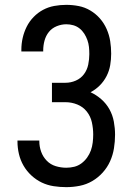

<svg xmlns="http://www.w3.org/2000/svg" viewBox="-20 -763 540 791"><path d="M253 8Q227 8 201 4Q175 0 152 -11Q129 -22 109.5 -40Q90 -58 77 -80.5Q64 -103 58 -128.5Q52 -154 52 -180V-184H142V-181Q142 -159 149.5 -138Q157 -117 172.5 -101Q188 -85 209.5 -78.5Q231 -72 253 -72Q270 -72 286 -76Q302 -80 315.5 -90Q329 -100 339 -114Q349 -128 354.5 -143.5Q360 -159 362 -176Q364 -193 364 -209Q364 -234 358.5 -259Q353 -284 337.5 -303.5Q322 -323 298.5 -332.5Q275 -342 250 -342H194V-422H250Q272 -422 292.5 -431Q313 -440 326 -457.5Q339 -475 343.5 -497Q348 -519 348 -540Q348 -555 346.5 -569.5Q345 -584 340 -598Q335 -612 327 -624.5Q319 -637 307.5 -646Q296 -655 282 -659Q268 -663 253 -663Q233 -663 213.5 -655Q194 -647 181.5 -631.5Q169 -616 163.5 -596Q158 -576 158 -555V-551H68V-558Q68 -583 73.5 -607Q79 -631 90 -653Q101 -675 118.5 -693Q136 -711 157.5 -722.5Q179 -734 203.5 -738.5Q228 -743 253 -743Q279 -743 304.5 -738Q330 -733 352.5 -719.5Q375 -706 392 -686.5Q409 -667 419.5 -643Q430 -619 434 -593.5Q438 -568 438 -542Q438 -518 434 -494.5Q430 -471 419 -449.5Q408 -428 391 -411Q374 -394 353 -383Q377 -372 397.5 -354Q418 -336 431 -312.5Q444 -289 449 -262Q454 -235 454 -208Q454 -180 449.5 -152Q445 -124 433.5 -98.5Q422 -73 403 -52Q384 -31 360 -17Q336 -3 308.5 2.5Q281 8 253 8Z"/></svg>

Font: Iosevka Custom Medium
Style: Regular
Weight: 500
Monospace: yes
Designer: Belleve Invis
Foundry: Belleve Invis
Version: Version 32.5.0; ttfautohint (v1.8.4)